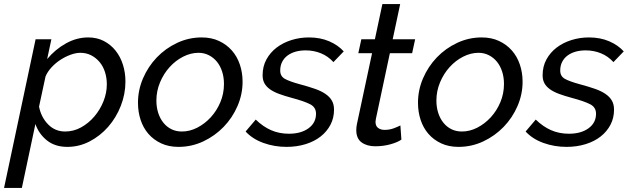

<svg xmlns="http://www.w3.org/2000/svg" viewBox="-60 -716 3117 949"><path d="M116 -522H194L173 -424Q213 -472 266 -501.5Q319 -531 376 -531Q419 -531 453 -513.5Q487 -496 511 -466Q535 -436 547.5 -396.5Q560 -357 560 -313Q560 -251 537 -192.5Q514 -134 474.5 -89Q435 -44 383 -17Q331 10 273 10Q212 10 172 -22Q132 -54 115 -103L48 213H-40ZM262 -66Q304 -66 341 -86.5Q378 -107 406.5 -140.5Q435 -174 451.5 -215.5Q468 -257 468 -299Q468 -331 459 -359.5Q450 -388 432.5 -409Q415 -430 391 -442.5Q367 -455 337 -455Q315 -455 289 -445.5Q263 -436 239 -420.5Q215 -405 195 -383.5Q175 -362 165 -338L133 -189Q143 -137 177.5 -101.5Q212 -66 262 -66Z M822 10Q774 10 736.5 -7.5Q699 -25 673.5 -54.5Q648 -84 635 -123.5Q622 -163 622 -208Q622 -271 647 -329Q672 -387 715 -432Q758 -477 815.5 -504Q873 -531 937 -531Q985 -531 1022.5 -513.5Q1060 -496 1086 -466.5Q1112 -437 1125.5 -397Q1139 -357 1139 -312Q1139 -250 1114 -192Q1089 -134 1045.5 -89Q1002 -44 944.5 -17Q887 10 822 10ZM839 -66Q878 -66 915 -85Q952 -104 981.5 -136Q1011 -168 1029 -210.5Q1047 -253 1047 -301Q1047 -334 1038 -362Q1029 -390 1012.5 -410.5Q996 -431 972.5 -443Q949 -455 921 -455Q883 -455 845.5 -436Q808 -417 778.5 -384.5Q749 -352 731 -309Q713 -266 713 -219Q713 -186 722 -158Q731 -130 747.5 -109.5Q764 -89 787 -77.5Q810 -66 839 -66Z M1356 10Q1296 10 1242 -9.5Q1188 -29 1154 -66L1204 -125Q1240 -90 1280 -72.5Q1320 -55 1368 -55Q1428 -55 1465 -82Q1502 -109 1502 -154Q1502 -186 1472.5 -201Q1443 -216 1383 -232Q1346 -242 1319 -252Q1292 -262 1274 -275Q1256 -288 1247 -304.5Q1238 -321 1238 -344Q1238 -388 1257 -422.5Q1276 -457 1307.5 -481Q1339 -505 1380.5 -518Q1422 -531 1467 -531Q1523 -531 1567 -512Q1611 -493 1639 -462L1588 -409Q1562 -438 1526.5 -452.5Q1491 -467 1451 -467Q1425 -467 1402.5 -461Q1380 -455 1362.5 -442.5Q1345 -430 1335 -411Q1325 -392 1325 -367Q1325 -339 1348.5 -326Q1372 -313 1424 -299Q1465 -288 1496.5 -277Q1528 -266 1549 -251.5Q1570 -237 1580.5 -218.5Q1591 -200 1591 -174Q1591 -133 1573.5 -99.5Q1556 -66 1525 -41.5Q1494 -17 1450.5 -3.5Q1407 10 1356 10Z M1795 7Q1754 7 1727.5 -12Q1701 -31 1701 -73Q1701 -87 1704 -102L1779 -453H1711L1726 -522H1793L1830 -696H1918L1881 -522H1992L1977 -453H1867L1798 -129Q1796 -119 1796 -114Q1796 -93 1809 -83.5Q1822 -74 1841 -74Q1866 -74 1888 -82.5Q1910 -91 1919 -96L1924 -26Q1906 -13 1870.5 -3Q1835 7 1795 7Z M2206 10Q2158 10 2120.5 -7.5Q2083 -25 2057.5 -54.5Q2032 -84 2019 -123.5Q2006 -163 2006 -208Q2006 -271 2031 -329Q2056 -387 2099 -432Q2142 -477 2199.5 -504Q2257 -531 2321 -531Q2369 -531 2406.5 -513.5Q2444 -496 2470 -466.5Q2496 -437 2509.5 -397Q2523 -357 2523 -312Q2523 -250 2498 -192Q2473 -134 2429.5 -89Q2386 -44 2328.5 -17Q2271 10 2206 10ZM2223 -66Q2262 -66 2299 -85Q2336 -104 2365.5 -136Q2395 -168 2413 -210.5Q2431 -253 2431 -301Q2431 -334 2422 -362Q2413 -390 2396.5 -410.5Q2380 -431 2356.5 -443Q2333 -455 2305 -455Q2267 -455 2229.5 -436Q2192 -417 2162.5 -384.5Q2133 -352 2115 -309Q2097 -266 2097 -219Q2097 -186 2106 -158Q2115 -130 2131.5 -109.5Q2148 -89 2171 -77.5Q2194 -66 2223 -66Z M2740 10Q2680 10 2626 -9.5Q2572 -29 2538 -66L2588 -125Q2624 -90 2664 -72.5Q2704 -55 2752 -55Q2812 -55 2849 -82Q2886 -109 2886 -154Q2886 -186 2856.5 -201Q2827 -216 2767 -232Q2730 -242 2703 -252Q2676 -262 2658 -275Q2640 -288 2631 -304.5Q2622 -321 2622 -344Q2622 -388 2641 -422.5Q2660 -457 2691.5 -481Q2723 -505 2764.5 -518Q2806 -531 2851 -531Q2907 -531 2951 -512Q2995 -493 3023 -462L2972 -409Q2946 -438 2910.5 -452.5Q2875 -467 2835 -467Q2809 -467 2786.5 -461Q2764 -455 2746.5 -442.5Q2729 -430 2719 -411Q2709 -392 2709 -367Q2709 -339 2732.5 -326Q2756 -313 2808 -299Q2849 -288 2880.5 -277Q2912 -266 2933 -251.5Q2954 -237 2964.5 -218.5Q2975 -200 2975 -174Q2975 -133 2957.5 -99.5Q2940 -66 2909 -41.5Q2878 -17 2834.5 -3.5Q2791 10 2740 10Z"/></svg>

Font: PTCRaleway Medium
Style: Italic
Weight: 500
Italic angle: -12°
Designer: Matt McInerney, Pablo Impallari, Rodrigo Fuenzalida
Foundry: Matt McInerney, Pablo Impallari, Rodrigo Fuenzalida
Version: Version 3.000g; ttfautohint (v1.5) -l 8 -r 28 -G 28 -x 14 -D